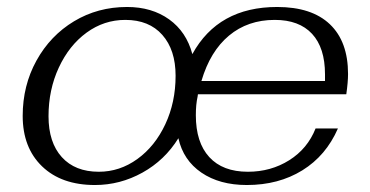

<svg xmlns="http://www.w3.org/2000/svg" viewBox="-20 -520 1060 550"><path d="M45 -188Q45 -275 84.5 -346.5Q124 -418 192 -459Q260 -500 344 -500Q415 -500 464.5 -464.5Q514 -429 531 -365Q605 -500 774 -500Q873 -500 925 -450.5Q977 -401 977 -308Q977 -285 972 -250H547L546 -243Q541 -221 541 -190Q541 -112 579.5 -70Q618 -28 690 -28Q756 -28 808.5 -61Q861 -94 884 -152H948Q914 -74 846 -32Q778 10 687 10Q609 10 557 -25.5Q505 -61 491 -124Q452 -61 388 -25.5Q324 10 252 10Q156 10 100.5 -43.5Q45 -97 45 -188ZM483 -303Q483 -377 445 -420Q407 -463 339 -463Q278 -463 228 -426.5Q178 -390 148.5 -326.5Q119 -263 119 -187Q119 -112 157 -70Q195 -28 263 -28Q323 -28 373.5 -64.5Q424 -101 453.5 -164Q483 -227 483 -303ZM911 -288V-307Q911 -383 874 -423Q837 -463 767 -463Q690 -463 636 -418Q582 -373 557 -288Z"/></svg>

Font: Fahkwang Light
Style: Italic
Weight: 300
Italic angle: -10°
Version: Version 1.000; ttfautohint (v1.6)